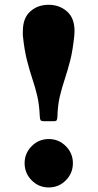

<svg xmlns="http://www.w3.org/2000/svg" viewBox="-20 -786 418 823"><path d="M298.5 -633.5Q292 -570 280.8 -526.2Q269.5 -482.5 257.5 -446.5Q245.5 -410.5 236.5 -373Q227.5 -335.5 226 -285Q225.5 -275.5 223.2 -271Q221 -266.5 210.5 -266.5H169.5Q156.5 -266.5 153.8 -271Q151 -275.5 150.5 -287.5Q148.5 -337 139.8 -374.2Q131 -411.5 119 -447.2Q107 -483 95.8 -526.8Q84.5 -570.5 78 -633.5Q77.5 -638.5 77.8 -643.2Q78 -648 78 -652.5Q78 -709 110 -737.2Q142 -765.5 188.5 -765.5Q234.5 -765.5 267 -737.2Q299.5 -709 299.5 -652.5Q299.5 -643 298.5 -633.5ZM85.5 -86.5Q85.5 -129 115.8 -159.5Q146 -190 189 -190Q232 -190 262.2 -159.5Q292.5 -129 292.5 -86.5Q292.5 -43.5 262.2 -13Q232 17.5 189 17.5Q146 17.5 115.8 -13Q85.5 -43.5 85.5 -86.5Z"/></svg>

Font: Besley* Narrow Heavy
Style: Regular
Weight: 800
Width: 4
Designer: Owen Earl
Foundry: indestructible type*
Version: Version 3.000; ttfautohint (v1.8.3)